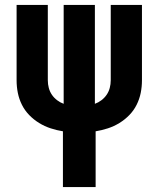

<svg xmlns="http://www.w3.org/2000/svg" viewBox="-20 -755 640 775"><path d="M234 0V-225Q209 -229 184.5 -237Q160 -245 138 -258.5Q116 -272 98 -290.5Q80 -309 68.5 -332Q57 -355 52 -380Q47 -405 47 -431V-735H173V-431Q173 -415 177 -400Q181 -385 189.5 -372.5Q198 -360 210.5 -350.5Q223 -341 237 -336V-735H363V-336Q377 -341 389.5 -350.5Q402 -360 410.5 -372.5Q419 -385 423 -400Q427 -415 427 -431V-735H553V-431Q553 -405 548 -380Q543 -355 531.5 -332Q520 -309 502 -290.5Q484 -272 462 -258.5Q440 -245 415.5 -237Q391 -229 366 -225V0Z"/></svg>

Font: Iosevka Custom XBdEx
Style: Regular
Weight: 800
Width: 7
Monospace: yes
Designer: Belleve Invis
Foundry: Belleve Invis
Version: Version 11.2.4; ttfautohint (v1.8.4)